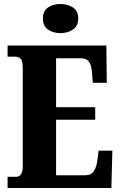

<svg xmlns="http://www.w3.org/2000/svg" viewBox="-20 -942 603 962"><path d="M18 0V-56H60Q94 -56 94 -109V-600Q94 -638 83 -648Q72 -658 58 -658H18V-714H513L515 -527H445L441 -575Q439 -613 426.5 -631.5Q414 -650 385 -650H261V-405H457V-342H261V-64H410Q437 -64 450.5 -85Q464 -106 468 -139L474 -187H543L538 0ZM283 -776Q246 -776 220.5 -794Q195 -812 195 -849Q195 -887 220.5 -904.5Q246 -922 283 -922Q319 -922 345.5 -904.5Q372 -887 372 -849Q372 -812 345.5 -794Q319 -776 283 -776Z"/></svg>

Font: Noto Serif ExtraCondensed Black
Style: Regular
Weight: 900
Width: 2
Designer: Monotype Design Team
Foundry: Monotype Imaging Inc.
Version: Version 2.015; ttfautohint (v1.8.4.7-5d5b)